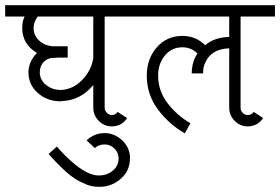

<svg xmlns="http://www.w3.org/2000/svg" viewBox="-36 -483 1084 743"><path d="M110 -419Q94 -397 94 -375Q94 -346 115 -326.5Q136 -307 166 -304H174H226V-260H188Q186 -260 181.5 -259.5Q177 -259 175 -259H166Q145 -257 131.5 -241.5Q118 -226 118 -204Q118 -174 142 -154.5Q166 -135 198 -135H204Q249 -139 283 -174.5Q317 -210 325 -258V-419ZM396 -38Q412 -38 419 -50L456 -26Q435 6 396 6Q367 6 346 -15.5Q325 -37 325 -66V-154Q277 -96 207 -92Q206 -92 203 -91.5Q200 -91 198 -91Q147 -91 110.5 -123Q74 -155 74 -204Q74 -217 79 -234Q89 -261 107 -278Q50 -312 50 -375Q50 -400 59 -419H-16V-463H497V-419H369V-260V-66Q369 -55 377.5 -46.5Q386 -38 396 -38Z M346 196Q379 196 401 177Q423 158 423 130Q423 108 407 92Q391 76 369 76Q345 76 331 90L299 60Q330 32 369 32Q407 32 438 61Q467 90 467 128Q467 179 431 209Q396 240 348 240Q322 240 301 232Q272 220 255 209Q232 194 209 172Q185 150 152 113L184 84Q210 115 239 140Q271 169 297 182Q323 196 346 196Z M922 6Q893 6 872 -15.5Q851 -37 851 -66V-296Q778 -294 755 -233Q750 -220 750 -199H706Q706 -243 728 -276Q704 -300 670 -300Q628 -300 602 -268Q576 -236 576 -191Q576 -131 612.5 -83.5Q649 -36 701 -6L679 33Q618 -2 575 -59.5Q532 -117 532 -191Q532 -255 570.5 -299.5Q609 -344 670 -344Q722 -344 758 -308Q794 -339 851 -340V-419H464V-463H1028V-419H895V-66Q895 -55 903 -46.5Q911 -38 922 -38Q938 -38 946 -50L982 -26Q961 6 922 6Z"/></svg>

Font: Bhavuka
Style: Regular
Weight: 400
Version: 2.94.0; ttfautohint (v1.2) -l 7 -r 28 -G 50 -x 13 -D deva -f